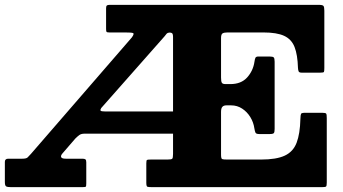

<svg xmlns="http://www.w3.org/2000/svg" viewBox="-20 -770 1410 790"><path d="M0 -21Q0 -6 5.5 -3Q11 0 25 0H319Q331 0 333 -2Q335 -4 335 -16V-102Q335 -111.5 331.5 -114.2Q328 -117 319 -117H250.5Q234 -117 231.5 -123.8Q229 -130.5 239 -141L290 -200Q298.5 -208.5 306.2 -214.2Q314 -220 327.5 -220H735.5L745.5 -311.5H410.5Q397 -311.5 394.2 -314.5Q391.5 -317.5 396.5 -325.5L657 -620.5Q662.5 -628 665.8 -631.5Q669 -635 675.5 -635.8Q682 -636.5 697.5 -636.5H819.5Q829.5 -636.5 831.5 -640.2Q833.5 -644 833.5 -653V-736Q833.5 -745 831.2 -747.5Q829 -750 820.5 -750H430.5Q422.5 -750 419.5 -747.2Q416.5 -744.5 416.5 -736V-651.5Q416.5 -642 418.2 -639.2Q420 -636.5 429.5 -636.5H493.5Q520 -636.5 527 -634.2Q534 -632 522.5 -616L107.5 -137Q99 -127.5 93.5 -122.2Q88 -117 72 -117H14Q0 -117 0 -104ZM669 -636.5Q683.5 -636.5 687.8 -633.5Q692 -630.5 692 -617V-136.5Q692 -120 688.5 -116.8Q685 -113.5 668.5 -113.5H600Q588 -113.5 585 -112Q582 -110.5 582 -98V-18Q582 -3 586.8 -1.5Q591.5 0 605.5 0H1304.5Q1318.5 0 1321.5 -2.5Q1324.5 -5 1324.5 -19V-284Q1324.5 -298.5 1322.2 -302.2Q1320 -306 1305 -306H1237.5Q1221 -306 1218.8 -301.8Q1216.5 -297.5 1216 -280.5Q1214.5 -219.5 1200.5 -182.8Q1186.5 -146 1152 -129.8Q1117.5 -113.5 1053.5 -113.5H915Q898.5 -113.5 894 -115.5Q889.5 -117.5 889.5 -134V-309.5Q889.5 -324.5 895 -330.5Q900.5 -336.5 911.5 -336.5H931Q956 -336.5 976.2 -323.2Q996.5 -310 1009.8 -288.5Q1023 -267 1026.5 -242.5Q1028.5 -230 1031.2 -224.2Q1034 -218.5 1046.5 -218.5H1090.5Q1103.5 -218.5 1106.8 -222.5Q1110 -226.5 1110 -239.5V-516Q1110 -530 1106.2 -533.8Q1102.5 -537.5 1088.5 -537.5H1043.5Q1033.5 -537.5 1031 -532.2Q1028.5 -527 1027 -516Q1021.5 -478.5 996.8 -451.2Q972 -424 928 -424H908Q896 -424 892.8 -429.5Q889.5 -435 889.5 -451V-613.5Q889.5 -629 896 -632.8Q902.5 -636.5 916.5 -636.5H1063.5Q1119 -636.5 1149.2 -622.5Q1179.5 -608.5 1192 -576.5Q1204.5 -544.5 1206 -491Q1206.5 -481.5 1208.8 -476.2Q1211 -471 1222 -471H1297Q1311 -471 1312.8 -474Q1314.5 -477 1314.5 -490.5V-726Q1314.5 -741 1311 -745.5Q1307.5 -750 1292 -750H607Q592.5 -750 587.2 -746.8Q582 -743.5 582 -728V-659.5Q582 -645.5 585.5 -641Q589 -636.5 603.5 -636.5Z"/></svg>

Font: Besley ExtraBold
Style: Regular
Weight: 800
Designer: Owen Earl
Foundry: indestructible type*
Version: Version 2.001